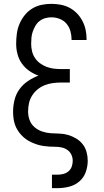

<svg xmlns="http://www.w3.org/2000/svg" viewBox="-20 -763 540 998"><path d="M250 215V145H279Q295 145 310 141Q325 137 336.5 127Q348 117 353 102.5Q358 88 358 73Q358 56 351 41Q344 26 330.5 16.5Q317 7 301 3.5Q285 0 268.5 0Q252 0 236 -1Q220 -2 204 -4.5Q188 -7 172.5 -12Q157 -17 142 -24Q127 -31 114 -40.5Q101 -50 90 -62Q79 -74 70.5 -88Q62 -102 57 -117.5Q52 -133 50 -149.5Q48 -166 48 -182Q48 -213 55.5 -243.5Q63 -274 81 -299Q99 -324 125 -341.5Q151 -359 180 -370Q154 -379 131.5 -395Q109 -411 93.5 -433Q78 -455 71 -481.5Q64 -508 64 -535Q64 -561 67.5 -587.5Q71 -614 81 -638Q91 -662 107.5 -683Q124 -704 146.5 -718Q169 -732 195 -737.5Q221 -743 247 -743Q271 -743 295.5 -738.5Q320 -734 341.5 -722.5Q363 -711 380 -693.5Q397 -676 408.5 -654Q420 -632 425 -608Q430 -584 430 -560V-555H352V-558Q352 -580 346 -601.5Q340 -623 325.5 -640Q311 -657 290 -665Q269 -673 247 -673Q231 -673 215 -668.5Q199 -664 186 -654Q173 -644 164.5 -629.5Q156 -615 150.5 -599.5Q145 -584 143.5 -568Q142 -552 142 -535Q142 -516 146.5 -497Q151 -478 161.5 -462Q172 -446 187.5 -434.5Q203 -423 221 -416Q239 -409 258 -406.5Q277 -404 297 -404H343V-334H297Q275 -334 253.5 -331Q232 -328 212 -320Q192 -312 175 -298Q158 -284 146.5 -265.5Q135 -247 130.5 -226Q126 -205 126 -183Q126 -160 134 -138.5Q142 -117 159.5 -102Q177 -87 199 -79.5Q221 -72 244 -70.5Q267 -69 289.5 -68.5Q312 -68 334 -61.5Q356 -55 376 -43Q396 -31 410 -13Q424 5 430 27.5Q436 50 436 72Q436 103 425.5 132Q415 161 392 180.5Q369 200 339 207.5Q309 215 279 215Z"/></svg>

Font: Huly
Style: Regular
Weight: 400
Designer: Belleve Invis
Foundry: Belleve Invis
Version: Version 33.2.5; ttfautohint (v1.8.4)